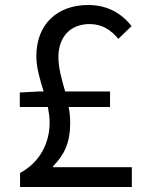

<svg xmlns="http://www.w3.org/2000/svg" viewBox="-20 -746 595 766"><path d="M59 -319H171C175 -298 178 -278 178 -257C178 -173 137 -97 60 -56V0H506V-79H192V-83C237 -129 260 -177 260 -256C260 -278 258 -299 254 -319H419V-381H240C227 -428 213 -472 213 -518C213 -596 258 -650 338 -650C388 -650 423 -626 452 -591L505 -642C466 -691 411 -726 332 -726C207 -726 125 -648 125 -522C125 -474 140 -428 154 -381H134L59 -377Z"/></svg>

Font: Noto Sans Mono CJK SC
Style: Regular
Weight: 400
Designer: Ryoko NISHIZUKA 西塚涼子 (kana, bopomofo & ideographs); Paul D. Hunt (Latin, Greek & Cyrillic); Sandoll Communications 산돌커뮤니
Foundry: Adobe
Version: Version 2.004;hotconv 1.0.118;makeotfexe 2.5.65603